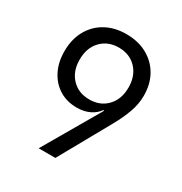

<svg xmlns="http://www.w3.org/2000/svg" viewBox="-172 -868 944 995"><g transform="rotate(30 300.0 -370.0)"><path d="M200 0 396 -337 392 -340Q374 -313 341 -297Q308 -281 265 -281Q205 -281 160 -309Q115 -337 89.5 -387Q64 -437 64 -503Q64 -574 93.5 -627.5Q123 -681 176 -710.5Q229 -740 299 -740Q370 -740 423.5 -710.5Q477 -681 506.5 -629Q536 -577 536 -507Q536 -459 518 -408.5Q500 -358 469 -303L300 0ZM300 -350Q365 -350 405.5 -392.5Q446 -435 446 -505Q446 -575 405.5 -617.5Q365 -660 300 -660Q235 -660 194.5 -617.5Q154 -575 154 -505Q154 -435 194.5 -392.5Q235 -350 300 -350Z"/></g></svg>

Font: NKDuy Mono
Style: Regular
Weight: 400
Monospace: yes
Designer: NKDuy
Foundry: NKDuy
Version: Version 2.251; ttfautohint (v1.8.4.7-5d5b)